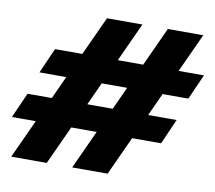

<svg xmlns="http://www.w3.org/2000/svg" viewBox="-81 -832 1039 926"><g transform="rotate(10 439.0 -369.0)"><path d="M370 -737.5H543.5L205 0H31ZM668 -737.5H841.5L503 0H329.5ZM149 -547.5H878.5L823.5 -424H94.5ZM56 -312.5H786L731.5 -189H1Z"/></g></svg>

Font: Epilogue Black
Style: Italic
Weight: 900
Italic angle: -12°
Designer: Tyler Finck
Foundry: Etcetera Type Co
Version: Version 2.111